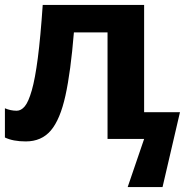

<svg xmlns="http://www.w3.org/2000/svg" viewBox="-20 -566 767 782"><path d="M567 -109H713L642 196H500L567 0H418V-434H281Q268 -274 246.5 -176.5Q225 -79 187 -34.5Q149 10 85 10Q33 10 0 -6V-125Q23 -115 48 -115Q66 -115 81 -133Q96 -151 109.5 -198Q123 -245 134 -329.5Q145 -414 154 -546H567Z"/></svg>

Font: Noto IKEA Latin
Style: Bold
Weight: 700
Designer: Monotype Design Team
Foundry: Monotype Imaging Inc.
Version: Version 1.0